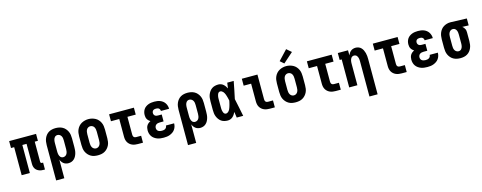

<svg xmlns="http://www.w3.org/2000/svg" viewBox="-33 -1695 7066 2813"><g transform="rotate(-15 3500.0 -288.0)"><path d="M428 8Q410 8 391.5 5.5Q373 3 356 -4Q339 -11 324.5 -22Q310 -33 300.5 -48.5Q291 -64 286.5 -82Q282 -100 282 -119V-425H218V0H94V-425H46V-530H454V-425H406V-119Q406 -114 407.5 -110Q409 -106 412 -103Q415 -100 419.5 -98.5Q424 -97 428 -97H445V8Z M562 205V-330Q562 -357 566 -383.5Q570 -410 580.5 -434.5Q591 -459 608 -479.5Q625 -500 648 -513.5Q671 -527 697.5 -532.5Q724 -538 751 -538Q778 -538 805 -532.5Q832 -527 855.5 -514Q879 -501 897 -480.5Q915 -460 926.5 -435.5Q938 -411 942 -384Q946 -357 946 -330V-200Q946 -176 944 -152.5Q942 -129 935.5 -106Q929 -83 918 -62Q907 -41 889.5 -24.5Q872 -8 849.5 0Q827 8 803 8Q784 8 765 2.5Q746 -3 730.5 -15Q715 -27 704 -43Q693 -59 686 -77V205ZM751 -97Q769 -97 784.5 -106.5Q800 -116 808 -131.5Q816 -147 819 -164.5Q822 -182 822 -200V-330Q822 -348 819.5 -365.5Q817 -383 808.5 -398.5Q800 -414 784.5 -423.5Q769 -433 751 -433Q740 -433 729 -428.5Q718 -424 710.5 -416Q703 -408 698 -397.5Q693 -387 690.5 -375.5Q688 -364 687 -352.5Q686 -341 686 -330V-200Q686 -189 687 -177.5Q688 -166 690.5 -155Q693 -144 698 -133Q703 -122 710.5 -114Q718 -106 729 -101.5Q740 -97 751 -97Z M1250 8Q1223 8 1196 3Q1169 -2 1145.5 -15.5Q1122 -29 1103.5 -49.5Q1085 -70 1073.5 -94.5Q1062 -119 1058 -146Q1054 -173 1054 -200V-330Q1054 -357 1058 -384Q1062 -411 1073.5 -436Q1085 -461 1103.5 -481.5Q1122 -502 1146 -515Q1170 -528 1196.5 -534.5Q1223 -541 1250 -541Q1277 -541 1303.5 -534.5Q1330 -528 1354 -515Q1378 -502 1396.5 -481.5Q1415 -461 1426.5 -436Q1438 -411 1442 -384Q1446 -357 1446 -330V-200Q1446 -173 1442 -146Q1438 -119 1426.5 -94.5Q1415 -70 1396.5 -49.5Q1378 -29 1354.5 -15.5Q1331 -2 1304 3Q1277 8 1250 8ZM1250 -97Q1268 -97 1283.5 -106.5Q1299 -116 1307.5 -131.5Q1316 -147 1319 -164.5Q1322 -182 1322 -200V-330Q1322 -348 1319 -366Q1316 -384 1307.5 -399.5Q1299 -415 1283 -424Q1267 -433 1249 -433Q1231 -433 1215.5 -423.5Q1200 -414 1192 -398.5Q1184 -383 1181 -365.5Q1178 -348 1178 -330V-200Q1178 -182 1181 -164.5Q1184 -147 1192.5 -131.5Q1201 -116 1216.5 -106.5Q1232 -97 1250 -97Z M1858 0Q1837 0 1815 -3Q1793 -6 1773 -14.5Q1753 -23 1736 -37.5Q1719 -52 1708 -71Q1697 -90 1692.5 -111.5Q1688 -133 1688 -155V-425H1562V-530H1938V-425H1812V-155Q1812 -145 1814.5 -135.5Q1817 -126 1823.5 -118.5Q1830 -111 1839.5 -108Q1849 -105 1858 -105H1934V0Z M2248 8Q2223 8 2198.5 5Q2174 2 2151 -6.5Q2128 -15 2107.5 -29.5Q2087 -44 2073 -64Q2059 -84 2052.5 -108Q2046 -132 2046 -156Q2046 -175 2050 -194Q2054 -213 2064 -229Q2074 -245 2089 -257Q2104 -269 2121 -277Q2107 -286 2095.5 -297Q2084 -308 2076 -322Q2068 -336 2065 -352Q2062 -368 2062 -384Q2062 -407 2068 -429Q2074 -451 2086.5 -470Q2099 -489 2118 -502.5Q2137 -516 2158 -524Q2179 -532 2202 -535Q2225 -538 2247 -538Q2270 -538 2292.5 -535Q2315 -532 2336.5 -523.5Q2358 -515 2376 -501Q2394 -487 2406.5 -468Q2419 -449 2425.5 -427Q2432 -405 2432 -382Q2432 -382 2432 -381.5Q2432 -381 2432 -381H2308Q2308 -381 2308 -381Q2308 -381 2308 -381Q2308 -392 2303.5 -403Q2299 -414 2290 -421Q2281 -428 2270 -430.5Q2259 -433 2247 -433Q2236 -433 2224.5 -430.5Q2213 -428 2204 -421.5Q2195 -415 2190.5 -404Q2186 -393 2186 -382Q2186 -370 2190.5 -359Q2195 -348 2204.5 -340.5Q2214 -333 2226 -330.5Q2238 -328 2250 -328H2306V-223H2250Q2235 -223 2220.5 -220Q2206 -217 2194 -208.5Q2182 -200 2176 -186.5Q2170 -173 2170 -158Q2170 -144 2176 -131Q2182 -118 2194 -110.5Q2206 -103 2220 -100Q2234 -97 2248 -97Q2261 -97 2274.5 -99.5Q2288 -102 2299.5 -109.5Q2311 -117 2317.5 -129.5Q2324 -142 2324 -156H2448Q2448 -131 2441 -107.5Q2434 -84 2420 -64Q2406 -44 2386 -30Q2366 -16 2343 -7Q2320 2 2296 5Q2272 8 2248 8Z M2562 205V-330Q2562 -357 2566 -383.5Q2570 -410 2580.5 -434.5Q2591 -459 2608 -479.5Q2625 -500 2648 -513.5Q2671 -527 2697.5 -532.5Q2724 -538 2751 -538Q2778 -538 2805 -532.5Q2832 -527 2855.5 -514Q2879 -501 2897 -480.5Q2915 -460 2926.5 -435.5Q2938 -411 2942 -384Q2946 -357 2946 -330V-200Q2946 -176 2944 -152.5Q2942 -129 2935.5 -106Q2929 -83 2918 -62Q2907 -41 2889.5 -24.5Q2872 -8 2849.5 0Q2827 8 2803 8Q2784 8 2765 2.5Q2746 -3 2730.5 -15Q2715 -27 2704 -43Q2693 -59 2686 -77V205ZM2751 -97Q2769 -97 2784.5 -106.5Q2800 -116 2808 -131.5Q2816 -147 2819 -164.5Q2822 -182 2822 -200V-330Q2822 -348 2819.5 -365.5Q2817 -383 2808.5 -398.5Q2800 -414 2784.5 -423.5Q2769 -433 2751 -433Q2740 -433 2729 -428.5Q2718 -424 2710.5 -416Q2703 -408 2698 -397.5Q2693 -387 2690.5 -375.5Q2688 -364 2687 -352.5Q2686 -341 2686 -330V-200Q2686 -189 2687 -177.5Q2688 -166 2690.5 -155Q2693 -144 2698 -133Q2703 -122 2710.5 -114Q2718 -106 2729 -101.5Q2740 -97 2751 -97Z M3220 8Q3194 8 3168.5 2Q3143 -4 3122 -18.5Q3101 -33 3086 -54Q3071 -75 3061.5 -99Q3052 -123 3049 -148.5Q3046 -174 3046 -200V-330Q3046 -356 3049 -381.5Q3052 -407 3061.5 -431Q3071 -455 3086 -476Q3101 -497 3122 -511.5Q3143 -526 3168.5 -532Q3194 -538 3220 -538Q3240 -538 3259.5 -531Q3279 -524 3294.5 -510.5Q3310 -497 3321.5 -480.5Q3333 -464 3342 -446Q3345 -467 3348 -488Q3351 -509 3354 -530H3452Q3439 -465 3426.5 -399.5Q3414 -334 3399 -268Q3414 -202 3427 -134.5Q3440 -67 3454 0H3356Q3353 -22 3349.5 -44.5Q3346 -67 3343 -89Q3334 -70 3322.5 -52.5Q3311 -35 3295.5 -21Q3280 -7 3260.5 0.5Q3241 8 3220 8ZM3220 -97Q3233 -97 3244.5 -104Q3256 -111 3264.5 -121Q3273 -131 3278.5 -143Q3284 -155 3288.5 -167.5Q3293 -180 3296.5 -192.5Q3300 -205 3303.5 -217.5Q3307 -230 3309.5 -243Q3312 -256 3315 -269Q3312 -281 3309.5 -293.5Q3307 -306 3303.5 -318Q3300 -330 3296.5 -342.5Q3293 -355 3288.5 -366.5Q3284 -378 3278 -389.5Q3272 -401 3263.5 -410.5Q3255 -420 3244 -426.5Q3233 -433 3220 -433Q3209 -433 3200 -427Q3191 -421 3186 -412Q3181 -403 3178 -392.5Q3175 -382 3173 -372Q3171 -362 3170.5 -351.5Q3170 -341 3170 -330V-200Q3170 -189 3170.5 -178.5Q3171 -168 3173 -158Q3175 -148 3178 -137.5Q3181 -127 3186 -118Q3191 -109 3200 -103Q3209 -97 3220 -97Z M3858 0Q3837 0 3815 -3Q3793 -6 3773 -14.5Q3753 -23 3736 -37.5Q3719 -52 3708 -71Q3697 -90 3692.5 -111.5Q3688 -133 3688 -155V-425H3575V-530H3812V-155Q3812 -145 3814.5 -135.5Q3817 -126 3823.5 -118.5Q3830 -111 3839.5 -108Q3849 -105 3858 -105H3934V0Z M4250 8Q4223 8 4196 3Q4169 -2 4145.5 -15.5Q4122 -29 4103.5 -49.5Q4085 -70 4073.5 -94.5Q4062 -119 4058 -146Q4054 -173 4054 -200V-330Q4054 -357 4058 -384Q4062 -411 4073.5 -436Q4085 -461 4103.5 -481.5Q4122 -502 4146 -515Q4170 -528 4196.5 -534.5Q4223 -541 4250 -541Q4277 -541 4303.5 -534.5Q4330 -528 4354 -515Q4378 -502 4396.5 -481.5Q4415 -461 4426.5 -436Q4438 -411 4442 -384Q4446 -357 4446 -330V-200Q4446 -173 4442 -146Q4438 -119 4426.5 -94.5Q4415 -70 4396.5 -49.5Q4378 -29 4354.5 -15.5Q4331 -2 4304 3Q4277 8 4250 8ZM4250 -97Q4268 -97 4283.5 -106.5Q4299 -116 4307.5 -131.5Q4316 -147 4319 -164.5Q4322 -182 4322 -200V-330Q4322 -348 4319 -366Q4316 -384 4307.5 -399.5Q4299 -415 4283 -424Q4267 -433 4249 -433Q4231 -433 4215.5 -423.5Q4200 -414 4192 -398.5Q4184 -383 4181 -365.5Q4178 -348 4178 -330V-200Q4178 -182 4181 -164.5Q4184 -147 4192.5 -131.5Q4201 -116 4216.5 -106.5Q4232 -97 4250 -97ZM4235 -585 4177 -635 4314 -781 4386 -719Z M4858 0Q4837 0 4815 -3Q4793 -6 4773 -14.5Q4753 -23 4736 -37.5Q4719 -52 4708 -71Q4697 -90 4692.5 -111.5Q4688 -133 4688 -155V-425H4562V-530H4938V-425H4812V-155Q4812 -145 4814.5 -135.5Q4817 -126 4823.5 -118.5Q4830 -111 4839.5 -108Q4849 -105 4858 -105H4934V0Z M5314 205V-330Q5314 -341 5313 -352.5Q5312 -364 5309.5 -375Q5307 -386 5302.5 -396.5Q5298 -407 5290.5 -415.5Q5283 -424 5272 -428.5Q5261 -433 5250 -433Q5239 -433 5228 -428.5Q5217 -424 5209.5 -415.5Q5202 -407 5197.5 -396.5Q5193 -386 5190.5 -375Q5188 -364 5187 -352.5Q5186 -341 5186 -330V0H5062V-425H5031V-530H5186V-453Q5193 -471 5204 -487Q5215 -503 5230 -515Q5245 -527 5264 -532.5Q5283 -538 5302 -538Q5325 -538 5347.5 -529.5Q5370 -521 5386 -504Q5402 -487 5412 -466Q5422 -445 5428 -422.5Q5434 -400 5436 -376.5Q5438 -353 5438 -330V205Z M5858 0Q5837 0 5815 -3Q5793 -6 5773 -14.5Q5753 -23 5736 -37.5Q5719 -52 5708 -71Q5697 -90 5692.5 -111.5Q5688 -133 5688 -155V-425H5562V-530H5938V-425H5812V-155Q5812 -145 5814.5 -135.5Q5817 -126 5823.5 -118.5Q5830 -111 5839.5 -108Q5849 -105 5858 -105H5934V0Z M6248 8Q6223 8 6198.5 5Q6174 2 6151 -6.5Q6128 -15 6107.5 -29.5Q6087 -44 6073 -64Q6059 -84 6052.5 -108Q6046 -132 6046 -156Q6046 -175 6050 -194Q6054 -213 6064 -229Q6074 -245 6089 -257Q6104 -269 6121 -277Q6107 -286 6095.5 -297Q6084 -308 6076 -322Q6068 -336 6065 -352Q6062 -368 6062 -384Q6062 -407 6068 -429Q6074 -451 6086.5 -470Q6099 -489 6118 -502.5Q6137 -516 6158 -524Q6179 -532 6202 -535Q6225 -538 6247 -538Q6270 -538 6292.5 -535Q6315 -532 6336.5 -523.5Q6358 -515 6376 -501Q6394 -487 6406.5 -468Q6419 -449 6425.5 -427Q6432 -405 6432 -382Q6432 -382 6432 -381.5Q6432 -381 6432 -381H6308Q6308 -381 6308 -381Q6308 -381 6308 -381Q6308 -392 6303.5 -403Q6299 -414 6290 -421Q6281 -428 6270 -430.5Q6259 -433 6247 -433Q6236 -433 6224.5 -430.5Q6213 -428 6204 -421.5Q6195 -415 6190.5 -404Q6186 -393 6186 -382Q6186 -370 6190.5 -359Q6195 -348 6204.5 -340.5Q6214 -333 6226 -330.5Q6238 -328 6250 -328H6306V-223H6250Q6235 -223 6220.5 -220Q6206 -217 6194 -208.5Q6182 -200 6176 -186.5Q6170 -173 6170 -158Q6170 -144 6176 -131Q6182 -118 6194 -110.5Q6206 -103 6220 -100Q6234 -97 6248 -97Q6261 -97 6274.5 -99.5Q6288 -102 6299.5 -109.5Q6311 -117 6317.5 -129.5Q6324 -142 6324 -156H6448Q6448 -131 6441 -107.5Q6434 -84 6420 -64Q6406 -44 6386 -30Q6366 -16 6343 -7Q6320 2 6296 5Q6272 8 6248 8Z M6749 8Q6722 8 6695 2.5Q6668 -3 6644.5 -16Q6621 -29 6603 -49.5Q6585 -70 6573.5 -94.5Q6562 -119 6558 -146Q6554 -173 6554 -200V-330Q6554 -356 6558 -381.5Q6562 -407 6572 -431Q6582 -455 6598.5 -475.5Q6615 -496 6637 -509.5Q6659 -523 6684.5 -530.5Q6710 -538 6736 -538Q6739 -538 6742.5 -538Q6746 -538 6750 -538L6988 -530V-425L6892 -428Q6903 -420 6912 -409Q6921 -398 6927.5 -385Q6934 -372 6936 -358Q6938 -344 6938 -330V-200Q6938 -173 6934 -146.5Q6930 -120 6919.5 -95.5Q6909 -71 6892 -50.5Q6875 -30 6852 -16.5Q6829 -3 6802.5 2.5Q6776 8 6749 8ZM6749 -97Q6760 -97 6771 -101.5Q6782 -106 6789.5 -114Q6797 -122 6802 -132.5Q6807 -143 6809.5 -154.5Q6812 -166 6813 -177.5Q6814 -189 6814 -200V-330Q6814 -346 6812 -362.5Q6810 -379 6803.5 -394.5Q6797 -410 6784 -421Q6771 -432 6754 -433H6750Q6749 -433 6747.5 -433Q6746 -433 6745 -433Q6728 -433 6713.5 -422.5Q6699 -412 6691 -396.5Q6683 -381 6680.5 -364Q6678 -347 6678 -330V-200Q6678 -182 6680.5 -164.5Q6683 -147 6691.5 -131.5Q6700 -116 6715.5 -106.5Q6731 -97 6749 -97Z"/></g></svg>

Font: Iosevka Slab Extrabold
Style: Regular
Weight: 800
Monospace: yes
Designer: Belleve Invis
Foundry: Belleve Invis
Version: Version 11.1.1; ttfautohint (v1.8.3)